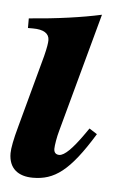

<svg xmlns="http://www.w3.org/2000/svg" viewBox="-42 -495 361 537"><g transform="rotate(5 139.0 -226.5)"><path d="M216 -142 202 -122C175 -84 153 -61 138 -61C130 -61 123 -65 123 -77C123 -86 127 -111 132 -128L223 -462C169 -450 98 -440 20 -434V-407H34C64 -407 80 -397 80 -378C80 -370 78 -357 72 -333L17 -130C7 -94 2 -68 2 -54C2 -11 29 9 70 9C130 9 172 -20 238 -128Z"/></g></svg>

Font: XITS
Style: Bold Italic
Weight: 700
Italic angle: -16.33°
Designer: MicroPress Inc., with final additions and corrections provided by Coen Hoffman, Elsevier (retired)
Version: Version 1.302